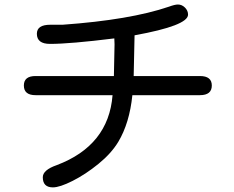

<svg xmlns="http://www.w3.org/2000/svg" viewBox="-20 -769 1040 852"><path d="M867.2 -431.6Q919.9 -431.6 919.9 -389.6Q919.9 -346.7 867.2 -346.7H567.4Q554.7 -222.7 504.9 -139.6Q473.6 -87.9 416.5 -41.5Q359.4 4.9 302.2 33.7Q245.1 62.5 214.8 62.5Q169.9 62.5 169.9 17.6Q169.9 -14.6 231.4 -36.1Q461.9 -123 479.5 -346.7H137.7Q85.9 -346.7 85.9 -389.6Q85.9 -431.6 137.7 -431.6H485.4L488.3 -572.3L487.3 -598.6Q291 -574.2 202.1 -574.2Q143.6 -574.2 143.6 -619.1Q143.6 -659.2 203.1 -659.2H257.8Q557.6 -680.7 729.5 -739.3Q755.9 -749 769.5 -749Q787.1 -749 800.8 -735.4Q814.5 -721.7 814.5 -704.1Q814.5 -655.3 577.1 -612.3L573.2 -431.6Z"/></svg>

Font: FakePearl
Style: Regular
Weight: 400
Version: Version 1.2